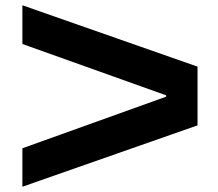

<svg xmlns="http://www.w3.org/2000/svg" viewBox="-20 -840 826 729"><path d="M65 -277 611 -473V-478L65 -673V-820L730 -587V-364L65 -131Z"/></svg>

Font: Matangi Black
Style: Regular
Weight: 900
Designer: Prashant Pant
Foundry: The Graphic Ant
Version: Version 3.002